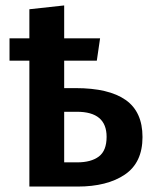

<svg xmlns="http://www.w3.org/2000/svg" viewBox="-20 -686 569 706"><path d="M265 0H88V-463H15V-545H88V-652L216 -666V-545H348L336 -463H216V-362H258Q380 -362 442 -318.5Q504 -275 504 -182Q504 -88 439 -44Q374 0 265 0ZM264 -89Q315 -89 343.5 -110.5Q372 -132 372 -183Q372 -275 263 -275H216V-89Z"/></svg>

Font: Trujillo Medium
Style: Regular
Weight: 500
Designer: Fira Sans original fonts by bBox Type GmbH, Carrois Corporate GbR, & Edenspiekermann AG / Changes by Cristiano Sobral
Foundry: Fira Sans original fonts by bBox Type GmbH, Carrois Corporate GbR, & Edenspiekermann AG / Changes by Cristiano Sobral
Version: Version 4.301;October 17, 2021;FontCreator 14.0.0.2814 64-bi